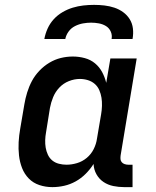

<svg xmlns="http://www.w3.org/2000/svg" viewBox="-20 -760 640 788"><path d="M195 8Q167 8 141.5 -0.5Q116 -9 98 -27.5Q80 -46 70.5 -70.5Q61 -95 58 -122Q55 -149 56.5 -176.5Q58 -204 63 -232L80 -332Q84 -356 91.5 -380.5Q99 -405 111 -427.5Q123 -450 141.5 -469.5Q160 -489 182.5 -502.5Q205 -516 229.5 -522Q254 -528 279 -528Q304 -528 328 -521.5Q352 -515 370 -500Q388 -485 399 -464.5Q410 -444 416 -420L433 -520H541L475 -122Q474 -114 474.5 -107Q475 -100 479.5 -94.5Q484 -89 491.5 -86.5Q499 -84 506 -84H524V8H490Q467 8 445 3.5Q423 -1 405 -13Q387 -25 376 -44.5Q365 -64 364 -87Q350 -65 331.5 -46.5Q313 -28 290.5 -15.5Q268 -3 243.5 2.5Q219 8 195 8ZM253 -84Q274 -84 296 -90.5Q318 -97 336 -112Q354 -127 364.5 -148Q375 -169 378 -191L395 -291Q398 -308 398.5 -325.5Q399 -343 396.5 -359Q394 -375 387.5 -390Q381 -405 369 -415.5Q357 -426 341 -431Q325 -436 308 -436Q285 -436 262.5 -427Q240 -418 223.5 -400.5Q207 -383 198 -361Q189 -339 185 -317L169 -217Q166 -201 165.5 -185Q165 -169 167.5 -154Q170 -139 176.5 -125Q183 -111 194.5 -101.5Q206 -92 221.5 -88Q237 -84 253 -84ZM162 -600Q166 -622 175.5 -643Q185 -664 200.5 -681Q216 -698 236.5 -710Q257 -722 278.5 -728.5Q300 -735 322 -737.5Q344 -740 366 -740Q388 -740 409 -737.5Q430 -735 449.5 -728.5Q469 -722 485.5 -710Q502 -698 512.5 -681Q523 -664 525.5 -643Q528 -622 524 -600H438Q441 -616 434.5 -630.5Q428 -645 415 -653Q402 -661 386 -664Q370 -667 354 -667Q338 -667 321 -664Q304 -661 288 -653Q272 -645 261.5 -630.5Q251 -616 248 -600Z"/></svg>

Font: Iosevka Etoile Semibold
Style: Italic
Weight: 600
Italic angle: -9°
Designer: Belleve Invis
Foundry: Belleve Invis
Version: Version 22.1.2; ttfautohint (v1.8.4)